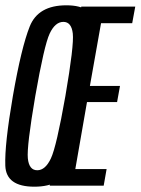

<svg xmlns="http://www.w3.org/2000/svg" viewBox="-24 -700 530 724"><path d="M105.5 4Q211.5 4 243 -75.2Q274.5 -154.5 306.5 -337.5Q337.5 -520 334.8 -600Q332 -680 226 -680Q120 -680 88.2 -600.5Q56.5 -521 24.5 -337.5Q-7 -154.5 -4 -75.2Q-1 4 105.5 4ZM116.5 -58Q85.5 -58 81 -102.8Q76.5 -147.5 109 -337.5Q142.5 -529 163.2 -573.2Q184 -617.5 215 -617.5Q245.5 -617.5 250.5 -573.5Q255.5 -529.5 222.5 -337.5Q189 -147.5 168 -102.8Q147 -58 116.5 -58ZM163.5 0H367L378 -62.5H260L304 -315H417.5L428.5 -376H315L357 -612.5H474.5L486 -675H282.5Z"/></svg>

Font: Anybody ExtraCondensed
Style: Italic
Weight: 400
Width: 2
Italic angle: -10°
Version: Version 1.113;gftools[0.9.25]